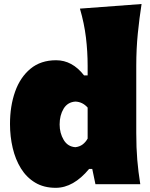

<svg xmlns="http://www.w3.org/2000/svg" viewBox="-20 -899 732 937"><path d="M252 17.6Q193.8 17.6 151.6 -7.8Q109.4 -33.2 82.3 -76.9Q55.2 -120.6 42 -176.8Q28.8 -232.9 28.8 -293.9Q28.8 -381.3 53.7 -451.7Q78.6 -522 128.7 -563.5Q178.7 -605 253.9 -605Q332.5 -605 390.1 -531.2H407.7V-577.6Q407.7 -647.5 399.4 -716.1Q391.1 -784.7 370.1 -856.9L670.9 -879.4Q660.2 -811.5 652.6 -736.1Q645 -660.6 645 -577.6V-250.5Q645 -177.2 649.9 -119.1Q654.8 -61 664.6 0H445.8L430.2 -74.7H415Q338.4 17.6 252 17.6ZM348.1 -180.7Q368.7 -183.1 383.3 -194.1Q397.9 -205.1 407.7 -222.7V-374Q382.8 -401.9 348.1 -403.3Q310.1 -400.9 290.5 -368.7Q271 -336.4 271 -291.5Q271 -249.5 290.8 -216.3Q310.5 -183.1 348.1 -180.7Z"/></svg>

Font: Pinar Black
Style: Regular
Weight: 900
Designer: Amin Abedi
Version: Version 3.000